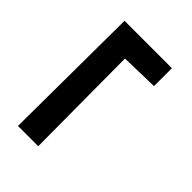

<svg xmlns="http://www.w3.org/2000/svg" viewBox="-23 -542 576 576"><g transform="rotate(-45 265.0 -254.0)"><path d="M409 -152 406 -272 36 -270V-356L485 -353V-152Z"/></g></svg>

Font: Lora SemiBold
Style: Regular
Weight: 600
Designer: Olga Karpushina, Alexei Vanyashin (Cyrillic)
Foundry: Cyreal
Version: Version 3.011; ttfautohint (v1.8.4.7-5d5b)